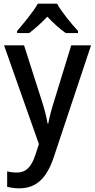

<svg xmlns="http://www.w3.org/2000/svg" viewBox="-20 -786 518 1046"><path d="M291 -766H186C162 -722 109 -659 73 -617V-606H139C169 -628 204 -660 238 -695C271 -660 306 -628 338 -606H405V-617C368 -658 315 -721 291 -766ZM2 -539 192 -1 173 57C152 121 124 154 71 154C52 154 33 151 19 148V232C37 236 58 240 85 240C180 240 235 182 272 73L476 -539H368L276 -239C261 -192 249 -147 243 -113H239C233 -153 221 -195 207 -239L111 -539Z"/></svg>

Font: Noto Sans SemiCondensed Medium
Style: Regular
Weight: 500
Width: 4
Designer: Monotype Design Team
Foundry: Monotype Imaging Inc.
Version: Version 2.013